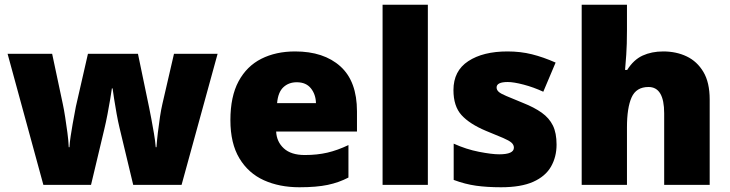

<svg xmlns="http://www.w3.org/2000/svg" viewBox="-20 -780 3078 810"><path d="M484 -242Q478 -267 472 -300Q466 -333 461.5 -362.5Q457 -392 455 -407H452Q450 -392 445 -362Q440 -332 433.5 -298Q427 -264 420 -235L364 0H163L12 -553H200L245 -341Q250 -318 255 -285.5Q260 -253 264.5 -219.5Q269 -186 270 -159H273Q274 -179 278 -205Q282 -231 286.5 -257Q291 -283 295 -303Q299 -323 300 -330L351 -553H562L609 -327Q613 -308 618.5 -278.5Q624 -249 629.5 -217Q635 -185 637 -159H640Q642 -186 646 -220.5Q650 -255 655 -287.5Q660 -320 665 -341L714 -553H898L746 0H542Z M1225 -563Q1346 -563 1416 -500Q1486 -437 1486 -310V-225H1145Q1147 -182 1177.5 -154Q1208 -126 1266 -126Q1318 -126 1361 -136Q1404 -146 1450 -168V-31Q1410 -10 1362.5 0Q1315 10 1243 10Q1159 10 1093.5 -19.5Q1028 -49 990 -112Q952 -175 952 -273Q952 -373 986.5 -437Q1021 -501 1082.5 -532Q1144 -563 1225 -563ZM1232 -433Q1198 -433 1175.5 -412Q1153 -391 1149 -345H1313Q1312 -382 1291.5 -407.5Q1271 -433 1232 -433Z M1785 0H1594V-760H1785Z M2328 -170Q2328 -118 2304.5 -77Q2281 -36 2229.5 -13Q2178 10 2094 10Q2035 10 1988.5 3.5Q1942 -3 1894 -21V-174Q1947 -150 2001 -139.5Q2055 -129 2086 -129Q2148 -129 2148 -157Q2148 -169 2138 -178Q2128 -187 2102.5 -198Q2077 -209 2030 -228Q1961 -257 1927 -294.5Q1893 -332 1893 -400Q1893 -481 1955.5 -522Q2018 -563 2121 -563Q2176 -563 2224 -551Q2272 -539 2324 -516L2272 -393Q2231 -412 2189 -423Q2147 -434 2122 -434Q2075 -434 2075 -411Q2075 -401 2083.5 -393Q2092 -385 2116 -375Q2140 -365 2186 -346Q2234 -327 2265.5 -304.5Q2297 -282 2312.5 -250.5Q2328 -219 2328 -170Z M2625 -652Q2625 -591 2622 -549Q2619 -507 2617 -485H2626Q2653 -528 2691 -545.5Q2729 -563 2778 -563Q2833 -563 2877 -542Q2921 -521 2947.5 -476.5Q2974 -432 2974 -360V0H2782V-302Q2782 -413 2716 -413Q2664 -413 2644.5 -369Q2625 -325 2625 -243V0H2434V-760H2625Z"/></svg>

Font: Noto Sans Black
Style: Regular
Weight: 900
Designer: Monotype Design Team
Foundry: Monotype Imaging Inc.
Version: Version 2.007